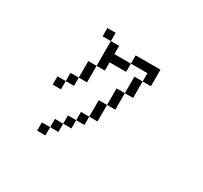

<svg xmlns="http://www.w3.org/2000/svg" viewBox="-163 -973 1327 1258"><g transform="rotate(30 500.0 -344.0)"><path d="M375 -687.5H312.5V-750H375ZM187.5 -312.5H250V-250H187.5ZM250 0H312.5V62.5H250ZM250 -375H312.5V-312.5H250ZM312.5 -62.5H375V0H312.5ZM312.5 -500H375V-375H312.5ZM375 -125H437.5V-62.5H375ZM375 -687.5H437.5V-625H562.5V-562.5H437.5V-500H375ZM437.5 -187.5H500V-125H437.5ZM500 -312.5H562.5V-187.5H500ZM562.5 -437.5H625V-312.5H562.5ZM562.5 -687.5H750V-562.5H687.5V-625H562.5ZM625 -562.5H687.5V-437.5H625Z"/></g></svg>

Font: 寒蝉点阵体 16px
Style: Regular
Weight: 400
Designer: Designed by Warren2060
Foundry: ChillType
Version: Version 1.000